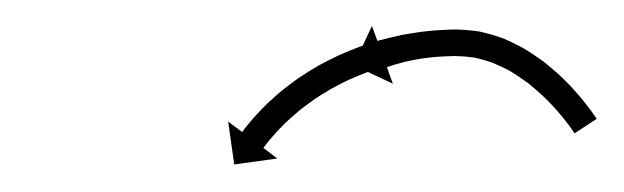

<svg xmlns="http://www.w3.org/2000/svg" viewBox="-20 -472 471 145"><path d="M323.7 -429.7C324.3 -429.7 325 -429.7 325.6 -429.7L325.6 -449.7C324.9 -449.7 324.2 -449.7 323.5 -449.7C323.5 -449.7 323.5 -449.7 323.5 -449.7C323.5 -449.7 323.5 -449.7 323.5 -449.7C321.5 -449.7 319.6 -449.6 317.7 -449.6C317.7 -449.6 317.6 -449.6 317.6 -449.6C317.6 -449.6 317.6 -449.5 317.6 -449.5C314.5 -449.4 311.5 -449.2 308.5 -449C308.5 -449 308.5 -449 308.5 -449C308.4 -449 308.4 -449 308.4 -449C304.5 -448.7 300.6 -448.3 296.7 -447.8C296.7 -447.8 296.7 -447.8 296.6 -447.8C296.6 -447.8 296.5 -447.7 296.5 -447.7C292 -447.1 287.4 -446.3 282.9 -445.5C282.9 -445.5 282.8 -445.5 282.8 -445.4C282.7 -445.4 282.6 -445.4 282.6 -445.4C277.6 -444.3 272.6 -443.1 267.6 -441.8C267.6 -441.8 267.5 -441.8 267.5 -441.8C267.4 -441.8 267.3 -441.8 267.3 -441.8C262 -440.2 256.8 -438.5 251.6 -436.7C251.6 -436.7 251.5 -436.7 251.5 -436.7C251.4 -436.7 251.3 -436.6 251.3 -436.6C246 -434.6 240.7 -432.4 235.5 -430.1C235.5 -430.1 235.5 -430.1 235.4 -430.1C235.3 -430 235.3 -430 235.3 -430C230.1 -427.5 225 -424.9 220 -422.2C220 -422.2 220 -422.1 219.9 -422.1C219.9 -422.1 219.8 -422 219.8 -422C215 -419.2 210.3 -416.3 205.7 -413.2C205.7 -413.2 205.7 -413.2 205.6 -413.1C205.6 -413.1 205.5 -413.1 205.5 -413.1C201.3 -410.1 197.1 -407 193.1 -403.7C193.1 -403.7 193 -403.7 193 -403.6C192.9 -403.6 192.9 -403.6 192.9 -403.6C189.3 -400.6 185.8 -397.5 182.4 -394.3C182.4 -394.3 182.4 -394.3 182.3 -394.2C182.3 -394.2 182.2 -394.1 182.2 -394.1C179.4 -391.4 176.7 -388.6 174 -385.7C174 -385.7 174 -385.7 173.9 -385.6C173.9 -385.6 173.9 -385.6 173.9 -385.6C171.8 -383.3 169.8 -381 167.9 -378.7C167.9 -378.7 167.9 -378.7 167.8 -378.6C167.8 -378.6 167.8 -378.6 167.8 -378.6C166.6 -377 165.3 -375.5 164.1 -374C164.1 -374 164.1 -374 164.1 -373.9C164.1 -373.9 164.1 -373.9 164.1 -373.9C163.7 -373.4 163.3 -372.8 162.9 -372.3L152.3 -380.2L156.9 -347.8L189.4 -352.3L178.9 -360.3C179.2 -360.8 179.6 -361.3 180 -361.8C180 -361.8 180 -361.8 180 -361.8C180 -361.8 180 -361.7 180 -361.7C181.1 -363.2 182.2 -364.6 183.3 -366C183.3 -366 183.3 -366 183.3 -365.9C183.3 -365.9 183.2 -365.9 183.2 -365.9C185 -368 186.9 -370.1 188.8 -372.2C188.8 -372.2 188.7 -372.2 188.7 -372.1C188.6 -372.1 188.6 -372.1 188.6 -372.1C191.1 -374.7 193.6 -377.3 196.2 -379.9C196.2 -379.9 196.2 -379.8 196.2 -379.8C196.1 -379.7 196.1 -379.7 196.1 -379.7C199.2 -382.6 202.4 -385.5 205.7 -388.2C205.7 -388.2 205.7 -388.2 205.6 -388.2C205.6 -388.1 205.5 -388.1 205.5 -388.1C209.3 -391.1 213.2 -394 217.1 -396.7C217.1 -396.7 217 -396.7 217 -396.7C216.9 -396.6 216.8 -396.6 216.8 -396.6C221.1 -399.5 225.5 -402.2 229.9 -404.8C229.9 -404.8 229.9 -404.8 229.8 -404.7C229.8 -404.7 229.7 -404.7 229.7 -404.7C234.4 -407.2 239.1 -409.7 243.9 -412C243.9 -412 243.8 -411.9 243.8 -411.9C243.7 -411.9 243.6 -411.8 243.6 -411.8C248.5 -414 253.4 -416 258.4 -417.9C258.4 -417.9 258.4 -417.9 258.3 -417.9C258.2 -417.9 258.2 -417.8 258.2 -417.8C263.1 -419.5 268 -421.1 272.9 -422.6C272.9 -422.6 272.9 -422.5 272.8 -422.5C272.8 -422.5 272.7 -422.5 272.7 -422.5C277.4 -423.7 282.1 -424.9 286.8 -425.9C286.8 -425.9 286.7 -425.8 286.7 -425.8C286.6 -425.8 286.6 -425.8 286.6 -425.8C290.8 -426.6 295.1 -427.3 299.4 -428C299.4 -428 299.3 -427.9 299.3 -427.9C299.2 -427.9 299.2 -427.9 299.2 -427.9C302.8 -428.4 306.5 -428.8 310.1 -429.1C310.1 -429.1 310.1 -429.1 310 -429.1C310 -429.1 309.9 -429.1 309.9 -429.1C312.8 -429.3 315.6 -429.4 318.4 -429.6C318.4 -429.6 318.4 -429.6 318.3 -429.6C318.3 -429.6 318.3 -429.6 318.3 -429.6C320.1 -429.6 321.9 -429.7 323.7 -429.7C323.7 -429.7 323.7 -429.7 323.7 -429.7C323.7 -429.7 323.7 -429.7 323.7 -429.7ZM412.8 -372.9C413.2 -372.4 413.5 -371.9 413.9 -371.3L430.6 -382.2C430.3 -382.8 429.9 -383.4 429.5 -384C429.5 -384 429.5 -384 429.4 -384C429.4 -384.1 429.4 -384.1 429.4 -384.1C428.3 -385.7 427.2 -387.3 426 -388.9C426 -388.9 426 -388.9 426 -389C425.9 -389 425.9 -389 425.9 -389C424.1 -391.5 422.2 -393.8 420.3 -396.2C420.3 -396.2 420.3 -396.2 420.3 -396.3C420.3 -396.3 420.2 -396.4 420.2 -396.4C417.7 -399.4 415.1 -402.3 412.5 -405.2C412.5 -405.2 412.5 -405.3 412.4 -405.3C412.4 -405.4 412.4 -405.4 412.4 -405.4C409.2 -408.8 405.9 -412.1 402.5 -415.3C402.5 -415.3 402.5 -415.3 402.4 -415.4C402.4 -415.4 402.3 -415.5 402.3 -415.5C398.4 -419 394.4 -422.3 390.4 -425.6C390.4 -425.6 390.3 -425.6 390.2 -425.7C390.1 -425.7 390.1 -425.8 390.1 -425.8C385.5 -429.1 380.8 -432.2 376 -435.2C376 -435.2 375.9 -435.2 375.8 -435.3C375.7 -435.4 375.6 -435.4 375.6 -435.4C370.5 -438.2 365.2 -440.8 359.8 -443.1C359.8 -443.1 359.6 -443.1 359.5 -443.2C359.4 -443.2 359.2 -443.3 359.2 -443.3C353.6 -445.3 347.9 -446.9 342.1 -448.2C342.1 -448.2 341.9 -448.2 341.8 -448.2C341.6 -448.2 341.4 -448.3 341.4 -448.3C335.7 -449.1 329.9 -449.6 324.1 -449.7C324.1 -449.7 324 -449.7 323.9 -449.7C323.8 -449.7 323.8 -449.7 323.8 -449.7C318.6 -449.6 313.4 -449.4 308.3 -449C308.3 -449 308.2 -449 308.2 -449C308.1 -449 308 -449 308 -449C303.4 -448.6 298.8 -448 294.2 -447.4C294.2 -447.4 294.1 -447.3 294.1 -447.3C294 -447.3 294 -447.3 294 -447.3C290.1 -446.6 286.2 -445.9 282.3 -445C282.3 -445 282.3 -445 282.2 -445C282.2 -445 282.1 -445 282.1 -445C279.1 -444.3 276.2 -443.5 273.2 -442.6C273.2 -442.6 273.2 -442.6 273.2 -442.6C273.1 -442.6 273.1 -442.6 273.1 -442.6C271.2 -442 269.3 -441.4 267.4 -440.7C267.4 -440.7 267.4 -440.7 267.4 -440.7C267.4 -440.7 267.3 -440.7 267.3 -440.7C266.7 -440.5 266 -440.2 265.4 -440L260.9 -452.4L247 -422.7L276.7 -408.8L272.2 -421.2C272.8 -421.4 273.4 -421.6 274 -421.9C274 -421.9 274 -421.8 274 -421.8C274 -421.8 273.9 -421.8 273.9 -421.8C275.6 -422.4 277.3 -422.9 279 -423.5C279 -423.5 279 -423.5 278.9 -423.4C278.9 -423.4 278.8 -423.4 278.8 -423.4C281.5 -424.2 284.2 -424.9 286.9 -425.6C286.9 -425.6 286.8 -425.6 286.8 -425.5C286.7 -425.5 286.7 -425.5 286.7 -425.5C290.2 -426.3 293.8 -427 297.3 -427.6C297.3 -427.6 297.3 -427.6 297.2 -427.6C297.2 -427.6 297.1 -427.6 297.1 -427.6C301.4 -428.2 305.6 -428.7 309.9 -429.1C309.9 -429.1 309.9 -429.1 309.8 -429.1C309.7 -429.1 309.7 -429.1 309.7 -429.1C314.5 -429.4 319.3 -429.6 324.2 -429.7C324.2 -429.7 324.1 -429.7 324 -429.7C323.9 -429.7 323.8 -429.7 323.8 -429.7C328.7 -429.6 333.6 -429.2 338.5 -428.5C338.5 -428.5 338.3 -428.5 338.2 -428.6C338 -428.6 337.8 -428.6 337.8 -428.6C342.8 -427.5 347.8 -426.1 352.6 -424.4C352.6 -424.4 352.4 -424.5 352.3 -424.5C352.2 -424.6 352 -424.6 352 -424.6C356.8 -422.6 361.5 -420.4 366 -417.9C366 -417.9 365.9 -417.9 365.8 -418C365.7 -418.1 365.6 -418.1 365.6 -418.1C369.9 -415.5 374.2 -412.6 378.2 -409.6C378.2 -409.6 378.2 -409.7 378.1 -409.8C378 -409.8 378 -409.9 378 -409.9C381.7 -406.9 385.4 -403.8 388.9 -400.6C388.9 -400.6 388.9 -400.7 388.8 -400.7C388.8 -400.8 388.7 -400.8 388.7 -400.8C391.8 -397.8 394.9 -394.8 397.8 -391.7C397.8 -391.7 397.8 -391.7 397.7 -391.7C397.7 -391.8 397.7 -391.8 397.7 -391.8C400.1 -389.1 402.5 -386.4 404.8 -383.6C404.8 -383.6 404.8 -383.6 404.8 -383.6C404.8 -383.7 404.7 -383.7 404.7 -383.7C406.5 -381.5 408.2 -379.3 409.9 -377.1C409.9 -377.1 409.9 -377.1 409.8 -377.1C409.8 -377.1 409.8 -377.2 409.8 -377.2C410.9 -375.7 411.9 -374.3 412.9 -372.8C412.9 -372.8 412.9 -372.8 412.9 -372.9C412.8 -372.9 412.8 -372.9 412.8 -372.9Z"/></svg>

Font: FRB American Cursive Just Arrows Extralight
Style: Italic
Weight: 200
Italic angle: -25°
Version: Version 2.0;Modular Font Editor K font №1